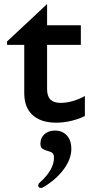

<svg xmlns="http://www.w3.org/2000/svg" viewBox="-20 -597 455 950"><path d="M213 -375V-156Q213 -121 229.5 -104.5Q246 -88 280 -88Q310 -88 342 -97.5Q374 -107 400 -122V-23Q373 -9 334.5 0.5Q296 10 258 10Q183 10 141.5 -27.5Q100 -65 100 -136V-375H15V-392L213 -577V-472H380V-375ZM333 139Q333 191 294 242.5Q255 294 193 330Q187 333 182 333Q176 333 172.5 329.5Q169 326 169 321Q169 313 177 306Q211 276 229 245Q247 214 247 184Q247 166 238.5 159.5Q230 153 213 149Q196 144 188 137.5Q180 131 180 114Q180 85 200 67Q220 49 252 49Q289 49 311 73.5Q333 98 333 139Z"/></svg>

Font: Madhuban Medium
Style: Regular
Weight: 500
Designer: jaikishan Patel
Foundry: MagicType
Version: Version 1.000